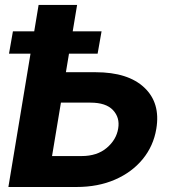

<svg xmlns="http://www.w3.org/2000/svg" viewBox="-20 -747 710 767"><path d="M243.3 -458.5H361.9Q491.5 -458.5 556.6 -397Q621.8 -335.6 604.4 -232.2Q593 -163.7 550.1 -111.3Q507.1 -58.9 439.5 -29.5Q371.8 0 285.5 0H13.5L134.2 -727.3H288ZM223.4 -337 187.9 -123.6H306.1Q367.9 -123.6 406.4 -156.2Q445 -188.9 452.1 -233.7Q459.5 -277 431.5 -307Q403.4 -337 341.6 -337ZM16 -532.7 31.6 -621.8H385.7L370 -532.7Z"/></svg>

Font: Inter UI
Style: Bold Italic
Weight: 700
Italic angle: 9.39999°
Designer: Rasmus Andersson
Foundry: rsms
Version: 3.2;8d6f07862